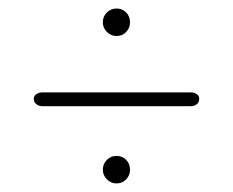

<svg xmlns="http://www.w3.org/2000/svg" viewBox="-20 -574 548 452"><path d="M254.3 -489.2Q241.2 -489.2 231.7 -498.7Q222.1 -508.3 222.1 -521.4Q222.1 -535.4 231.7 -544.7Q241.2 -554 254.3 -554Q267.9 -554 277 -544.7Q286.1 -535.4 286.1 -521.4Q286.1 -508.3 277 -498.7Q267.9 -489.2 254.3 -489.2ZM59.5 -341.5Q59.5 -348.5 65.8 -352.5Q72 -356.5 80.5 -356.5H429Q437.5 -356.5 443.2 -352.5Q449 -348.5 449 -341.5Q449 -333 443.2 -328.5Q437.5 -324 429 -324H79.5Q71.5 -324 65.5 -328.8Q59.5 -333.5 59.5 -341.5ZM254.3 -142.2Q241.2 -142.2 231.7 -151.7Q222.1 -161.3 222.1 -174.4Q222.1 -188.4 231.7 -197.7Q241.2 -207 254.3 -207Q267.9 -207 277 -197.7Q286.1 -188.4 286.1 -174.4Q286.1 -161.3 277 -151.7Q267.9 -142.2 254.3 -142.2Z"/></svg>

Font: Fraunces 72pt SuperSoft Thin
Style: Regular
Weight: 100
Version: Version 1.000;[b76b70a41]